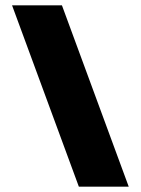

<svg xmlns="http://www.w3.org/2000/svg" viewBox="-20 -696 525 716"><path d="M25 -676H211L460 0H274Z"/></svg>

Font: Pridi
Style: Bold
Weight: 700
Designer: Katatrad Team
Foundry: CadsonDemak
Version: Version 1.001